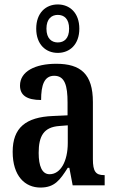

<svg xmlns="http://www.w3.org/2000/svg" viewBox="-20 -834 519 864"><path d="M240 -596C294 -596 337 -634 337 -705C337 -776 294 -814 240 -814C186 -814 143 -776 143 -705C143 -634 186 -596 240 -596ZM240 -643C213 -643 189 -660 189 -705C189 -750 213 -767 240 -767C268 -767 291 -750 291 -705C291 -660 268 -643 240 -643ZM162 10C226 10 250 -24 285 -79H292L307 0H451V-46H448C411 -46 398 -62 398 -118V-375C398 -501 343 -547 233 -547C139 -547 70 -513 70 -449C70 -405 101 -384 165 -384C165 -451 179 -493 224 -493C272 -493 284 -448 284 -373V-315L218 -312C96 -307 37 -259 37 -151C37 -41 93 10 162 10ZM203 -50C169 -50 154 -87 154 -146C154 -222 177 -262 247 -267L285 -270V-191C285 -109 253 -50 203 -50Z"/></svg>

Font: Noto Serif Lao ExtraCondensed SemiBold
Style: Regular
Weight: 600
Width: 2
Designer: Monotype Design Team
Foundry: Monotype Imaging Inc.
Version: Version 2.003